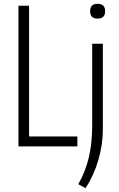

<svg xmlns="http://www.w3.org/2000/svg" viewBox="-20 -770 626 1010"><path d="M493 -672Q454 -672 454 -711Q454 -750 493 -750Q533 -750 533 -711Q533 -672 493 -672ZM392 199Q430 132 447.5 57Q465 -18 465 -110V-540H521V-90Q521 -9 497.5 71.5Q474 152 430 220ZM77 -740H133V-52H387V0H77Z"/></svg>

Font: Encode Sans Compressed
Style: Light
Weight: 300
Designer: Pablo Impallari, Andres Torresi
Foundry: Pablo Impallari, Andres Torresi
Version: Version 1.000; ttfautohint (v1.00) -l 8 -r 50 -G 200 -x 14 -